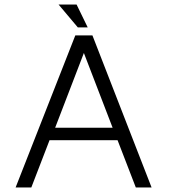

<svg xmlns="http://www.w3.org/2000/svg" viewBox="-20 -826 743 846"><path d="M118 0 198.3 -208.3H498L578.4 0H647.9L387.3 -669.9H311.8L48.8 0ZM349.6 -592.5 476.2 -263.2H223ZM317.4 -806.1H238L322.8 -705.4H366.4Z"/></svg>

Font: SaysetthaMai Thin
Style: Regular
Weight: 100
Designer: John M. Durdin
Foundry: Lao Script for Windows
Version: Version 1.101